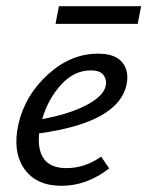

<svg xmlns="http://www.w3.org/2000/svg" viewBox="-20 -594 475 619"><path d="M170 -574H435L424 -517H159ZM296 -421Q352 -421 374.5 -392.5Q397 -364 388 -321Q362 -199 106 -164Q96 -52 194 -52Q254 -52 306 -89L332 -51Q260 5 178 5Q97 5 58.5 -49.5Q20 -104 39 -192Q60 -286 134 -353.5Q208 -421 296 -421ZM321 -318Q325 -335 314.5 -351Q304 -367 272 -367Q219 -367 177 -321Q135 -275 116 -210Q203 -226 258.5 -255Q314 -284 321 -318Z"/></svg>

Font: EauTest Medium
Style: Italic
Weight: 500
Italic angle: -12°
Designer: Christian Thalmann (Catharsis Fonts)
Version: Version 0.001;PS 000.001;hotconv 1.0.88;makeotf.lib2.5.64775